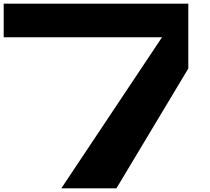

<svg xmlns="http://www.w3.org/2000/svg" viewBox="-20 -820 1140 1040"><path d="M857.6 -618.2 312.2 200H610.7L1000 -449V-800H0V-618.2Z"/></svg>

Font: Kubos
Style: Light
Weight: 300
Version: Version 001.000